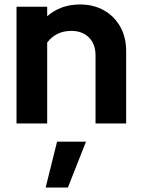

<svg xmlns="http://www.w3.org/2000/svg" viewBox="-20 -551 633 857"><path d="M53.7 0V-521H190.6V-478.5Q250.4 -531 337.2 -531Q397.8 -531 444.2 -504.7Q490.5 -478.5 516.8 -431.7Q543.1 -384.9 543.1 -323.4V0H406.4V-303.4Q406.4 -354 377.2 -383.5Q348 -413.1 297.9 -413.1Q262.9 -413.1 236.1 -399.5Q209.4 -386 190.6 -361.1V0ZM183.7 286.2 234.7 81.4H363.8L283 286.2Z"/></svg>

Font: Red Hat Display
Style: Regular
Weight: 300
Designer: Pentagram, MCKL
Foundry: Pentagram, MCKL
Version: Version 1.023